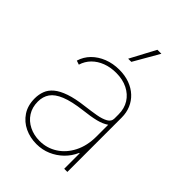

<svg xmlns="http://www.w3.org/2000/svg" viewBox="-223 -855 966 966"><g transform="rotate(45 260.0 -372.0)"><path d="M218.8 11.2Q173.8 11.2 135.5 -6.8Q97.2 -24.9 73.7 -60.1Q50.3 -95.2 50.3 -145.5Q50.3 -173.8 59.6 -198.2Q68.8 -222.7 91.8 -241.9Q114.7 -261.2 155 -275.1Q195.3 -289.1 257.8 -296.4Q297.4 -301.3 331.1 -307.1Q364.7 -313 385.3 -324.7Q405.8 -336.4 405.8 -357.4V-386.7Q405.8 -428.7 386.2 -460Q366.7 -491.2 331.5 -508.8Q296.4 -526.4 249.5 -526.4Q209.5 -526.4 176.3 -513.7Q143.1 -501 120.1 -477.8Q97.2 -454.6 87.4 -422.4L65.9 -429.7Q76.7 -465.8 103 -492.4Q129.4 -519 167.2 -533.9Q205.1 -548.8 249.5 -548.8Q290.5 -548.8 323.5 -536.6Q356.4 -524.4 379.9 -502.4Q403.3 -480.5 415.8 -450.9Q428.2 -421.4 428.2 -386.7V0H405.8V-109.9H402.8Q386.7 -73.2 359.1 -46.4Q331.5 -19.5 295.9 -4.2Q260.3 11.2 218.8 11.2ZM218.8 -11.2Q270.5 -11.2 313 -38.3Q355.5 -65.4 380.6 -114.7Q405.8 -164.1 405.8 -230V-313Q395 -305.7 381.3 -299.6Q367.7 -293.5 350.1 -289.1Q332.5 -284.7 311.3 -281.2Q290 -277.8 265.1 -274.9Q192.4 -266.1 150.4 -249Q108.4 -231.9 90.6 -206.3Q72.8 -180.7 72.8 -145.5Q72.8 -104.5 92 -74.5Q111.3 -44.4 144.8 -27.8Q178.2 -11.2 218.8 -11.2ZM241.7 -619.1 314 -754.9H342.3L264.2 -619.1Z"/></g></svg>

Font: Inter 17pt Thin
Style: Regular
Weight: 250
Version: Version 4.001;git-66647c0bb